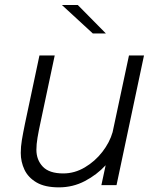

<svg xmlns="http://www.w3.org/2000/svg" viewBox="-20 -758 632 786"><path d="M221 9Q164 9 129.8 -11Q95.5 -31 80.2 -63.2Q65 -95.5 65 -132Q65 -157.5 69.5 -184.5Q74 -211.5 82.5 -253L141.5 -531H204L146.5 -260Q138 -221 133.5 -194Q129 -167 129 -145Q129 -103.5 155.2 -75.8Q181.5 -48 239 -48Q285.5 -48 327.2 -72.8Q369 -97.5 399 -136.2Q429 -175 441 -217L508 -531H569.5L457 0H395L412.5 -81.5Q376.5 -42.5 327.5 -16.8Q278.5 9 221 9ZM413.5 -621H360L233.5 -737.5H298.5Z"/></svg>

Font: Epilogue Light
Style: Italic
Weight: 300
Italic angle: -12°
Designer: Tyler Finck
Foundry: Etcetera Type Co
Version: Version 2.111; ttfautohint (v1.8.3)